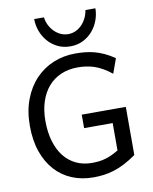

<svg xmlns="http://www.w3.org/2000/svg" viewBox="-103 -1043 899 1131"><g transform="rotate(-10 346.5 -477.5)"><path d="M622.6 -75.7Q585 -49.3 551.8 -32.2Q518.6 -15.1 487.3 -5.4Q456.1 4.4 425.8 8.3Q395.5 12.2 363.8 12.2Q294.4 12.2 236.3 -11.7Q178.2 -35.6 136 -82Q93.8 -128.4 70.1 -196Q46.4 -263.7 46.4 -351.6Q46.4 -439.5 72.8 -508.8Q99.1 -578.1 144.8 -626.2Q190.4 -674.3 251.7 -699.7Q313 -725.1 383.3 -725.1Q413.1 -725.1 440.9 -722.4Q468.8 -719.7 496.8 -712.4Q524.9 -705.1 554 -691.7Q583 -678.2 615.2 -656.7L583.5 -568.8Q556.2 -590.8 530.5 -605.2Q504.9 -619.6 480.5 -627.7Q456.1 -635.7 431.9 -638.9Q407.7 -642.1 383.3 -642.1Q327.6 -642.1 282.7 -622.6Q237.8 -603 206.5 -566.9Q175.3 -530.8 158.4 -479.2Q141.6 -427.7 141.6 -363.8Q141.6 -296.4 157.5 -242.7Q173.3 -189 203.1 -151.1Q232.9 -113.3 275.1 -93.3Q317.4 -73.2 369.6 -73.2Q391.6 -73.2 410.9 -75.4Q430.2 -77.6 449.2 -83Q468.3 -88.4 487.8 -97.2Q507.3 -106 529.8 -119.6V-283.2H358.9V-363.8H622.6ZM546.9 -966.8Q546.9 -931.2 534.2 -896.2Q521.5 -861.3 497.8 -833.5Q474.1 -805.7 440.2 -788.6Q406.2 -771.5 363.8 -771.5Q320.8 -771.5 286.9 -788.6Q252.9 -805.7 229.2 -833.5Q205.6 -861.3 193.1 -896.2Q180.7 -931.2 180.7 -966.8H239.3Q242.2 -941.9 253.2 -919.9Q264.2 -897.9 280.8 -881.1Q297.4 -864.3 318.6 -854.5Q339.8 -844.7 363.8 -844.7Q387.7 -844.7 408.7 -854.5Q429.7 -864.3 445.8 -881.1Q461.9 -897.9 472.7 -919.9Q483.4 -941.9 487.3 -966.8Z"/></g></svg>

Font: Andika Viet
Style: Regular
Weight: 400
Designer: Victor Gaultney, Annie Olsen, Julie Remington, Don Collingsworth, Eric Hays, Becca Hirsbrunner
Foundry: SIL International
Version: Version 5.000